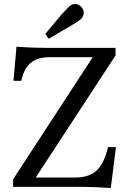

<svg xmlns="http://www.w3.org/2000/svg" viewBox="-20 -941 652 967"><path d="M538 6Q498 3 458.5 1.5Q419 0 394 0H46V-38L447 -653H230Q171 -653 136 -625.5Q101 -598 87 -534H48L63 -706Q100 -703 139 -701.5Q178 -700 204 -700H562V-662L160 -47H359Q428 -47 466 -81.5Q504 -116 524 -200H564ZM226 -746 208 -770 290 -868Q301 -880 310.5 -890Q320 -900 330 -910Q344 -922 361.5 -920.5Q379 -919 391 -905Q403 -890 401.5 -873Q400 -856 386 -843Q374 -834 362.5 -827Q351 -820 338 -812Z"/></svg>

Font: Hedvig Letters Serif 14pt
Style: Regular
Weight: 400
Designer: Alexander Örn & Tor Weibull
Foundry: Kanon Foundry
Version: Version 1.000; ttfautohint (v1.8.4.7-5d5b)